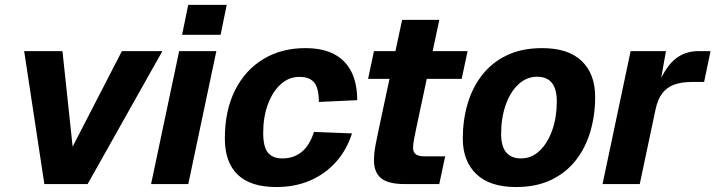

<svg xmlns="http://www.w3.org/2000/svg" viewBox="-20 -742 2884 774"><path d="M158.8 0 77.4 -536H231.8L272.8 -150.8L471.4 -536H634.6L333.2 0Z M589 0 702.2 -536H852.2L739 0ZM714 -601.6 738.8 -722.4H894L869.2 -601.6Z M1094 12Q990.2 12 938.3 -37.8Q886.4 -87.6 886.4 -183.6Q886.4 -296.4 927.4 -378Q968.4 -459.6 1041.5 -503.8Q1114.6 -548 1210.8 -548Q1280.8 -548 1327.2 -523.5Q1373.6 -499 1396.8 -452.1Q1420 -405.2 1420 -338.2L1265.4 -331Q1265.4 -385.2 1247.2 -408.6Q1229 -432 1186.4 -432Q1144.2 -432 1111.4 -402.1Q1078.6 -372.2 1059.8 -321.2Q1041 -270.2 1041 -206.4Q1041 -151.4 1059.5 -127.4Q1078 -103.4 1118.8 -103.4Q1164 -103.4 1196 -129.5Q1228 -155.6 1245.8 -210.2L1399 -204.2Q1378 -138 1334.7 -89.4Q1291.4 -40.8 1230.4 -14.4Q1169.4 12 1094 12Z M1611.8 0Q1544.4 0 1516 -23.8Q1487.6 -47.6 1487.6 -95.6Q1487.6 -125.8 1494.6 -161.3Q1501.6 -196.8 1509.6 -234.4L1601 -661.8H1751L1658.8 -228.8Q1653.6 -204.8 1649.4 -182.8Q1645.2 -160.8 1645.2 -145.6Q1645.2 -128.4 1656.3 -120.1Q1667.4 -111.8 1690.2 -111.8H1774.6L1750.8 0ZM1463.8 -424.2 1487.6 -536H1865L1841.2 -424.2Z M2059.8 12Q1954.8 12 1900.2 -40.3Q1845.6 -92.6 1845.6 -183.6Q1845.6 -257 1864.7 -322.7Q1883.8 -388.4 1923.3 -439.2Q1962.8 -490 2023.1 -519Q2083.4 -548 2165.4 -548Q2271 -548 2325.1 -495.9Q2379.2 -443.8 2379.2 -351.8Q2379.2 -278.4 2360.1 -212.7Q2341 -147 2301.7 -96.5Q2262.4 -46 2202.3 -17Q2142.2 12 2059.8 12ZM2080.2 -103.4Q2123 -103.4 2155.4 -134.2Q2187.8 -165 2206.2 -217.1Q2224.6 -269.2 2224.6 -333Q2224.6 -383.4 2204.7 -408Q2184.8 -432.6 2145 -432.6Q2102.2 -432.6 2069.3 -401.5Q2036.4 -370.4 2018.3 -318.3Q2000.2 -266.2 2000.2 -202.4Q2000.2 -151.6 2020.8 -127.5Q2041.4 -103.4 2080.2 -103.4Z M2409 0 2522.2 -536H2664.6L2637 -380.4L2626 -382.4Q2656.4 -463.6 2697 -499.8Q2737.6 -536 2796 -536H2844.4L2818.4 -411.6H2768.8Q2727 -411.6 2697.5 -400.7Q2668 -389.8 2649.6 -365.6Q2631.2 -341.4 2622.8 -301.4L2559 0Z"/></svg>

Font: Geist
Style: Italic
Weight: 400
Italic angle: -12°
Designer: Basement.studio, Andrés Briganti, Mateo Zaragoza
Foundry: Basement.studio, Vercel, Andrés Briganti, Guido Ferreyra, Mateo Zaragoza
Version: Version 1.500